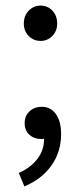

<svg xmlns="http://www.w3.org/2000/svg" viewBox="-20 -495 289 685"><path d="M125 -349Q100 -349 82.5 -366.5Q65 -384 65 -411Q65 -439 82.5 -457Q100 -475 125 -475Q150 -475 167 -457Q184 -439 184 -411Q184 -384 166.5 -366.5Q149 -349 125 -349ZM67 170 47 122Q90 103 114 71Q138 39 137 0Q134 1 127 1Q102 1 85 -14Q68 -29 68 -56Q68 -82 85.5 -98Q103 -114 129 -114Q161 -114 179.5 -88Q198 -62 198 -17Q198 47 163.5 95.5Q129 144 67 170Z"/></svg>

Font: Toshiba Sans
Style: Regular
Weight: 400
Designer: Paul D. Hunt
Foundry: Toshiba Corporation
Version: Version 2.020;PS 2.0;hotconv 1.0.86;makeotf.lib2.5.63406